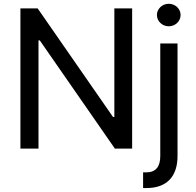

<svg xmlns="http://www.w3.org/2000/svg" viewBox="-20 -771 1016 996"><path d="M665.5 -727.3H573.2V-164.4H566.1L175.4 -727.3H85.9V0H179.7V-561.4H186.4L576 0H665.5ZM722.3 204.5H740.4C847.7 204.5 900.9 141.7 900.9 38.7V-545.5H811.4V38.4C811.4 92.7 789.1 123.2 738.3 123.2C733.3 123.2 727.6 123.2 722.3 122.9ZM794 -693.2C794 -660.9 821.7 -634.6 855.5 -634.6C889.2 -634.6 916.9 -660.9 916.9 -693.2C916.9 -725.1 889.2 -751.4 855.5 -751.4C821.7 -751.4 794 -725.1 794 -693.2Z"/></svg>

Font: Margiela Sans Text
Style: Regular
Weight: 400
Designer: Stefan Endress, Andreas Faust
Version: Version 1.100;FEAKit 1.0